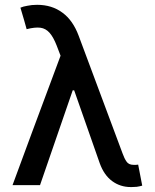

<svg xmlns="http://www.w3.org/2000/svg" viewBox="-20 -757 633 785"><path d="M514.6 7.8Q471.7 7.8 438.5 -16.6Q405.3 -41 387.7 -89.8Q347.7 -202.1 269.5 -426.8Q260.7 -449.2 232.4 -516.6Q227.5 -530.3 211.9 -570.3Q198.2 -605.5 182.6 -623Q167 -640.6 145.5 -643.6Q123 -646.5 88.9 -637.7Q81.1 -667 63.5 -725.6Q74.2 -730.5 91.8 -733.4Q109.4 -737.3 131.8 -737.3Q192.4 -737.3 235.4 -705.1Q278.3 -673.8 301.8 -610.4Q361.3 -450.2 481.4 -128.9Q488.3 -109.4 497.1 -96.7Q505.9 -83 526.4 -83Q530.3 -83 536.1 -83Q542 -84 544.9 -84Q550.8 -55.7 561.5 2Q551.8 4.9 539.1 6.8Q528.3 7.8 518.6 7.8Q516.6 7.8 514.6 7.8ZM31.2 0Q84 -144.5 245.1 -576.2Q258.8 -529.3 299.8 -387.7Q293.9 -387.7 277.3 -387.7Q244.1 -291 143.6 0Q115.2 0 31.2 0Z"/></svg>

Font: DeepSea
Style: Medium
Weight: 500
Designer: Stem
Version: Version 3.019;git-0a5106e0b